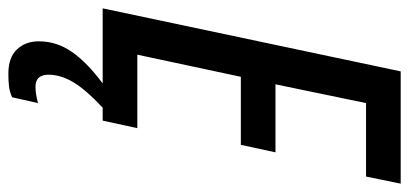

<svg xmlns="http://www.w3.org/2000/svg" viewBox="-281 -474 980 460"><g transform="rotate(90 209.0 -244.0)"><path d="M-1 0 150 -714H419L402 -631H226L181 -414H344L326 -331H163L110 -83H286L268 0ZM156 226Q117 226 97.5 205.5Q78 185 78 153Q78 110 103.5 73.5Q129 37 179 0H237Q195 39 176.5 69.5Q158 100 158 130Q158 161 187 161Q195 161 205 159.5Q215 158 226 155L212 217Q199 223 185 224.5Q171 226 156 226Z"/></g></svg>

Font: Noto Sans ExtraCondensed Medium
Style: Italic
Weight: 500
Width: 2
Italic angle: -12°
Designer: Monotype Design Team
Foundry: Monotype Imaging Inc.
Version: Version 2.013; ttfautohint (v1.8.4.7-5d5b)